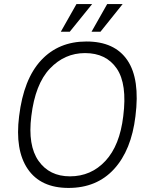

<svg xmlns="http://www.w3.org/2000/svg" viewBox="-20 -914 716 944"><path d="M356 -894H433L323 -758H279ZM507 -894H583L474 -758H430ZM74 -343Q96 -525 182 -617.5Q268 -710 405 -710Q544 -710 606.5 -617.5Q669 -525 646 -343Q626 -176 541 -83Q456 10 317 10Q180 10 116.5 -83Q53 -176 74 -343ZM324 -47Q428 -47 498.5 -123Q569 -199 586 -343Q606 -501 554 -577Q502 -653 398 -653Q298 -653 225.5 -577Q153 -501 134 -343Q116 -199 169.5 -123Q223 -47 324 -47Z"/></svg>

Font: Haskoy Light
Style: Italic
Weight: 300
Designer: Ertekin Erdin
Foundry: Ertekin Erdin
Version: Version 2.000; ttfautohint (v1.8.4.7-5d5b)